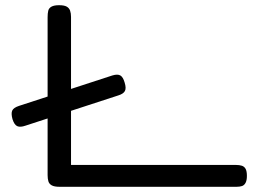

<svg xmlns="http://www.w3.org/2000/svg" viewBox="-20 -708 994 738"><path d="M78 -225Q58 -218 46.5 -223Q35 -228 28 -250Q22 -272 27 -283Q32 -294 53 -301L412 -418Q432 -424 442.5 -418Q453 -412 459 -391Q466 -369 460 -358Q454 -347 434 -341ZM209 10Q189 10 179 4.5Q169 -1 166 -11Q163 -21 163 -35V-642Q163 -657 165.5 -667Q168 -677 178 -682.5Q188 -688 207 -688Q227 -688 236.5 -682.5Q246 -677 249.5 -667Q253 -657 253 -643V-74H887Q900 -74 909.5 -71Q919 -68 924 -59Q929 -50 929 -32Q929 -15 924 -5.5Q919 4 910.5 7Q902 10 889 10Z"/></svg>

Font: Fredoka Expanded
Style: Regular
Weight: 400
Width: 7
Designer: Ben Nathan
Foundry: Milena B. Brandão, Ben Nathan
Version: Version 2.001